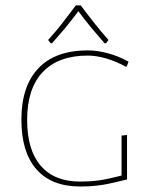

<svg xmlns="http://www.w3.org/2000/svg" viewBox="-20 -678 572 701"><path d="M300.8 -494.1Q334 -494.1 374.5 -483.4Q412.6 -473.1 449.2 -453.1L442.9 -435.1H438Q402.3 -454.6 368.2 -464.4Q331.5 -475.1 300.8 -475.1Q193.4 -475.1 136.2 -415Q79.1 -355 79.1 -240.2Q79.1 -130.4 128.4 -73.2Q178.2 -15.1 272 -15.1Q285.6 -15.1 308.1 -16.1Q319.3 -16.6 341.8 -19.5Q356.9 -21.5 378.9 -26.4Q386.2 -27.8 401.9 -31.7Q417.5 -35.6 423.8 -37.1V-183.1L443.8 -185.1V-22.9Q435.1 -20.5 395 -11.2Q369.6 -5.4 353.5 -2.9Q334 0 314 1.5Q293.9 2.9 272 2.9Q168 2.9 112.8 -60.1Q58.1 -122.6 58.1 -241.2Q58.1 -363.8 120.6 -429.2Q182.6 -494.1 300.8 -494.1ZM155.8 -532.2Q186 -565.9 205.1 -590.3Q228 -619.6 256.8 -658.2H274.9Q294.9 -631.3 327.1 -590.3Q350.1 -561.5 376 -532.2L367.2 -520H361.8Q329.1 -557.6 312.5 -577.6Q288.6 -606.9 266.1 -637.2Q243.7 -606.9 219.7 -577.6Q210.4 -566.4 169.9 -520H165Z"/></svg>

Font: Datalegreya
Style: Gradient
Weight: 400
Designer: Figs Lab
Foundry: Figs Lab
Version: Version 1.002;PS 001.002;hotconv 1.0.70;makeotf.lib2.5.58329